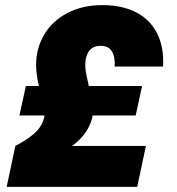

<svg xmlns="http://www.w3.org/2000/svg" viewBox="-20 -730 690 750"><path d="M154 -279H56L81 -394H132Q121 -440 121 -476Q121 -541 152.5 -594.5Q184 -648 243 -679Q302 -710 380 -710Q456 -710 510.5 -682.5Q565 -655 593 -601Q621 -547 617 -470H428Q430 -508 417 -529.5Q404 -551 374 -551Q342 -551 327.5 -530Q313 -509 313 -476Q313 -459 317.5 -437Q322 -415 327 -394H535L510 -279H342Q330 -211 262 -160H550L516 0H6L40 -160Q97 -190 123 -217.5Q149 -245 154 -279Z"/></svg>

Font: Azeret Mono ExtraBold
Style: Italic
Weight: 800
Italic angle: -12°
Designer: Martin Vácha
Foundry: Displaay
Version: Version 1.000; Glyphs 3.0.3, build 3074